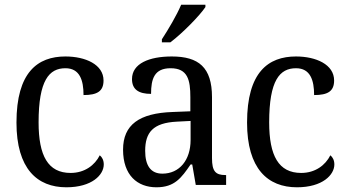

<svg xmlns="http://www.w3.org/2000/svg" viewBox="-20 -786 1477 816"><path d="M262 10C371 10 421 -43 421 -87C421 -105 414 -118 404 -126C383 -84 340 -51 280 -51C184 -51 144 -124 144 -266C144 -445 189 -496 258 -496C319 -496 335 -445 335 -382C393 -382 420 -398 420 -444C420 -512 343 -546 258 -546C140 -546 50 -479 50 -265C50 -69 138 10 262 10Z M668 -619V-606H704C756 -645 830 -721 853 -756V-766H750C731 -721 696 -662 668 -619ZM645 10C722 10 751 -30 790 -87H797L812 0H941V-42H938C896 -42 881 -58 881 -114V-373C881 -500 824 -546 710 -546C614 -546 541 -516 541 -450C541 -406 569 -387 622 -387C622 -451 636 -496 705 -496C778 -496 789 -446 789 -373V-313L713 -310C572 -305 503 -256 503 -150C503 -41 564 10 645 10ZM670 -48C620 -48 597 -83 597 -145C597 -223 630 -264 732 -269L790 -272V-191C790 -106 743 -48 670 -48Z M1242 10C1351 10 1401 -43 1401 -87C1401 -105 1394 -118 1384 -126C1363 -84 1320 -51 1260 -51C1164 -51 1124 -124 1124 -266C1124 -445 1169 -496 1238 -496C1299 -496 1315 -445 1315 -382C1373 -382 1400 -398 1400 -444C1400 -512 1323 -546 1238 -546C1120 -546 1030 -479 1030 -265C1030 -69 1118 10 1242 10Z"/></svg>

Font: Noto Serif Ethiopic SmCn
Style: Regular
Weight: 400
Width: 4
Designer: Monotype Design Team
Foundry: Monotype Imaging Inc.
Version: Version 2.102